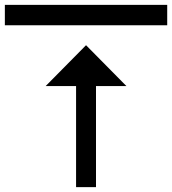

<svg xmlns="http://www.w3.org/2000/svg" viewBox="-20 -755 708 790"><path d="M168 -401H293V15H375V-401H500L334 -569ZM0 -735V-651H668V-735Z"/></svg>

Font: JetBrainsMono NF
Style: Regular
Weight: 400
Designer: Philipp Nurullin, Konstantin Bulenkov
Foundry: JetBrains
Version: Version 2.251; ttfautohint (v1.8.3);Nerd Fonts 2.2.2